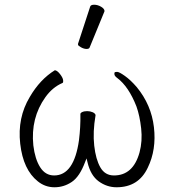

<svg xmlns="http://www.w3.org/2000/svg" viewBox="-20 -779 727 812"><path d="M361 -750Q363 -759 378 -759Q393 -759 407.5 -750.5Q422 -742 422 -732Q422 -730 421 -729L359 -578Q357 -572 346 -572Q335 -572 322.5 -579Q310 -586 310 -590V-594ZM172 -368Q109 -280 121 -164Q128 -106 150 -71.5Q172 -37 209 -37Q293 -37 314 -186Q321 -243 320 -294V-295Q319 -301 327.5 -305Q336 -309 348.5 -309Q361 -309 371.5 -304.5Q382 -300 384 -293V-291Q372 -221 378.5 -163Q385 -105 404.5 -71Q424 -37 462 -37Q543 -37 570 -134Q583 -182 577 -236Q571 -290 557 -329Q524 -413 476 -449Q465 -457 464 -464Q463 -471 465 -473Q467 -475 475.5 -475Q484 -475 508 -458Q532 -441 558 -411Q620 -336 631 -241Q642 -146 605 -70Q566 13 473 13Q432 13 397.5 -12Q363 -37 350 -93L346 -109L340 -94Q317 -32 283.5 -9.5Q250 13 210.5 13Q171 13 140 -12Q78 -61 65.5 -171Q53 -281 106 -369Q149 -443 212 -482Q222 -481 234 -465.5Q246 -450 247 -439.5Q248 -429 244 -428Q202 -410 172 -368Z"/></svg>

Font: LXGW WenKai Light
Style: Regular
Weight: 300
Designer: LXGW / Fontworks Inc.
Foundry: LXGW / Fontworks Inc.
Version: Version 1.501; October 10, 2024